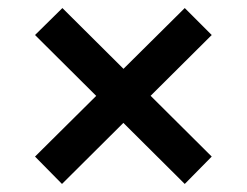

<svg xmlns="http://www.w3.org/2000/svg" viewBox="-20 -533 613 477"><path d="M67 -446 135 -513 506 -144 439 -76ZM506 -446 134 -76 67 -144 439 -513Z"/></svg>

Font: Inclusive Sans SemiBold
Style: Regular
Weight: 600
Designer: Olivia King
Foundry: Olivia King
Version: Version 2.004